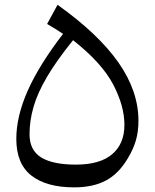

<svg xmlns="http://www.w3.org/2000/svg" viewBox="-20 -786 657 816"><path d="M568.4 -272.5Q568.4 -226.6 557.4 -189Q546.4 -151.4 523.9 -114.3Q484.9 -47.9 430.2 -18.8Q375.5 10.3 295.4 10.3Q177.7 10.3 113.5 -39.8Q49.3 -89.8 49.3 -195.8Q49.3 -290.5 97.4 -399.7Q145.5 -508.8 248 -642.1Q217.3 -662.6 180.2 -684.1L224.6 -765.6Q398.4 -641.6 483.4 -520.3Q568.4 -398.9 568.4 -272.5ZM290.5 -615.2Q220.7 -528.8 180.2 -460Q139.6 -391.1 122.6 -332Q105.5 -272.9 105.5 -215.3Q105.5 -147.5 155 -116.9Q204.6 -86.4 302.2 -86.4Q404.8 -86.4 456.8 -130.6Q508.8 -174.8 508.8 -255.4Q508.8 -335.9 460.7 -427.5Q412.6 -519 290.5 -615.2Z"/></svg>

Font: Pinar DS2-Regular
Style: Regular
Weight: 400
Designer: Amin Abedi
Version: Version 2.000